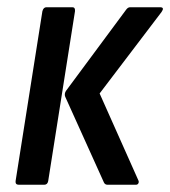

<svg xmlns="http://www.w3.org/2000/svg" viewBox="-20 -510 470 530"><path d="M277 0Q270 0 267 -6L160 -243Q157 -251 162 -259L328 -483Q333 -490 339 -490H422Q435 -490 426 -477L255 -252L362 -12Q364 -8 362 -4Q360 0 355 0ZM32 0Q22 0 23 -10L97 -479Q100 -490 108 -490H180Q188 -490 187 -479L113 -10Q111 0 102 0Z"/></svg>

Font: Sofia Sans Condensed SemiBold
Style: Italic
Weight: 600
Italic angle: -9°
Version: Version 4.100